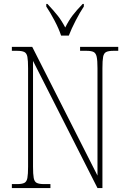

<svg xmlns="http://www.w3.org/2000/svg" viewBox="-20 -951 651 971"><path d="M40 0V-20H66Q91 -20 103 -26Q115 -32 118.5 -51Q122 -70 122 -108V-606Q122 -645 118.5 -663.5Q115 -682 103 -688Q91 -694 66 -694H40V-714H143L473 -63V-606Q473 -645 469 -663.5Q465 -682 453.5 -688Q442 -694 417 -694H385V-714H578V-694H554Q529 -694 517 -688Q505 -682 501.5 -663.5Q498 -645 498 -606V0H473L147 -643V-108Q147 -70 150.5 -51Q154 -32 166 -26Q178 -20 203 -20H235V0ZM289 -771Q278 -805 255.5 -847.5Q233 -890 214 -918V-931H220Q250 -899 270.5 -873.5Q291 -848 310 -812Q328 -848 347.5 -873.5Q367 -899 398 -931H404V-918Q385 -890 363 -847.5Q341 -805 328 -771Z"/></svg>

Font: Noto Serif Condensed Thin
Style: Regular
Weight: 100
Width: 3
Designer: Monotype Design Team
Foundry: Monotype Imaging Inc.
Version: Version 2.013; ttfautohint (v1.8.4.7-5d5b)